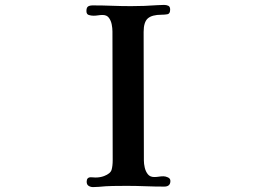

<svg xmlns="http://www.w3.org/2000/svg" viewBox="-20 -764 1040 782"><path d="M674 -27Q674 -37 664 -41.5Q654 -46 646 -46Q636 -46 627 -44.5Q618 -43 608 -43Q591 -43 582 -54.5Q573 -66 569.5 -81.5Q566 -97 566 -110Q566 -241 565.5 -372Q565 -503 565 -634Q565 -674 582 -689Q599 -704 638 -704Q651 -704 662 -706Q673 -708 673 -725Q673 -737 665.5 -740.5Q658 -744 648 -744Q641 -744 635 -743.5Q629 -743 622 -743Q595 -741 568 -740Q541 -739 514 -739Q475 -739 436 -740.5Q397 -742 358 -742Q345 -742 338.5 -737.5Q332 -733 332 -719Q332 -706 341.5 -703Q351 -700 361 -700Q370 -700 379.5 -701.5Q389 -703 398 -703Q415 -703 423.5 -691.5Q432 -680 435 -664.5Q438 -649 438 -636Q438 -505 438.5 -374Q439 -243 439 -112Q439 -88 434.5 -72.5Q430 -57 404 -47Q388 -41 369 -41Q365 -41 360 -41.5Q355 -42 350 -42Q333 -42 333 -24Q333 -12 341 -7Q349 -2 359 -2Q365 -2 370.5 -2.5Q376 -3 382 -3Q411 -6 439 -6.5Q467 -7 495 -7Q533 -7 572 -5.5Q611 -4 649 -4Q674 -4 674 -27Z"/></svg>

Font: UoqMunThenKhung
Style: Regular
Weight: 400
Designer: Font-Kai, 金井和夫, 宇文滿月
Foundry: Kazuo Kanai, Moonlit Owen
Version: Version 1.197